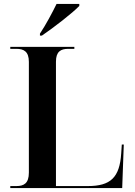

<svg xmlns="http://www.w3.org/2000/svg" viewBox="-20 -951 682 971"><path d="M182 -781V-771H192C251 -811 348 -886 381 -921V-931H266C244 -886 211 -824 182 -781ZM32 0H598L606 -220H596L593 -175C585 -53 539 -10 424 -10H263V-639C263 -690 287 -704 325 -704H356V-714H32V-704H63C101 -704 126 -690 126 -638V-78C126 -24 101 -10 63 -10H32Z"/></svg>

Font: Noto Serif Display SemiBold
Style: Regular
Weight: 600
Designer: Monotype Design Team
Foundry: Monotype Imaging Inc.
Version: Version 2.009